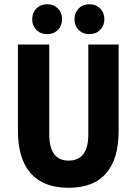

<svg xmlns="http://www.w3.org/2000/svg" viewBox="-20 -868 640 900"><path d="M251.5 -727.8Q231.9 -708 201.2 -708Q170.4 -708 150.6 -727.8Q130.9 -747.6 130.9 -777.8Q130.9 -808.1 150.6 -828.1Q170.4 -848.1 201.2 -848.1Q231.9 -848.1 251.5 -828.1Q271 -808.1 271 -777.8Q271 -747.6 251.5 -727.8ZM449.5 -727.8Q429.7 -708 398.9 -708Q368.2 -708 348.6 -727.8Q329.1 -747.6 329.1 -777.8Q329.1 -808.1 348.6 -828.1Q368.2 -848.1 398.9 -848.1Q429.7 -848.1 449.5 -828.1Q469.2 -808.1 469.2 -777.8Q469.2 -747.6 449.5 -727.8ZM301.8 12.2Q183.6 12.2 123.8 -55.9Q64 -124 64 -253.9V-659.2H210.9V-238.8Q210.9 -115.2 301.8 -115.2Q394 -115.2 394 -238.8V-659.2H536.1V-253.9Q536.1 -123.5 477.5 -55.7Q418.9 12.2 301.8 12.2Z"/></svg>

Font: Office Code Pro D Bold
Style: Regular
Weight: 700
Designer: Nathan Rutzky & Paul D. Hunt
Foundry: Adobe Systems Incorporated
Version: Version 1.004;PS 001.004;hotconv 1.0.70;makeotf.lib2.5.58329